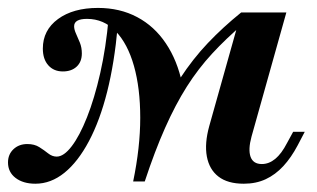

<svg xmlns="http://www.w3.org/2000/svg" viewBox="-49 -448 792 480"><path d="M283.9 5.6Q301.6 -79.8 301.6 -153.6Q301.6 -227.4 285.9 -283.1Q270.2 -338.7 240.3 -369.8Q210.5 -400.8 168.5 -400.8Q136.3 -400.8 136.3 -382.3Q136.3 -374.2 141.1 -363.7Q146 -353.2 150.8 -341.1Q155.6 -329 155.6 -314.5Q155.6 -293.5 142.7 -281.5Q129.8 -269.4 108.1 -269.4Q85.5 -269.4 71.8 -284.7Q58.1 -300 58.1 -326.6Q58.1 -372.6 96 -400.4Q133.9 -428.2 196 -428.2Q250.8 -428.2 294 -405.2Q337.1 -382.3 365.7 -339.5Q394.4 -296.8 406.5 -238.7Q383.9 -195.2 367.7 -158.9Q351.6 -122.6 338.7 -83.9Q325.8 -45.2 312.9 5.6ZM39.5 11.3Q8.9 11.3 -10.1 -3.2Q-29 -17.7 -29 -41.9Q-29 -62.1 -15.3 -75Q-1.6 -87.9 19.4 -87.9Q37.1 -87.9 49.2 -80.2Q61.3 -72.6 71.4 -64.5Q81.5 -56.5 92.7 -56.5Q110.5 -56.5 130.2 -82.3Q150 -108.1 168.5 -154.8Q187.1 -201.6 201.6 -265.3Q216.1 -329 222.6 -404L245.2 -381.5Q237.1 -291.1 219 -219Q200.8 -146.8 173.4 -95.2Q146 -43.5 112.1 -16.1Q78.2 11.3 39.5 11.3ZM283.9 5.6Q312.1 -77.4 340.7 -140.3Q369.4 -203.2 401.2 -252Q433.1 -300.8 470.6 -340.3Q508.1 -379.8 554 -416.9L558.9 -387.9Q516.1 -351.6 481.5 -314.1Q446.8 -276.6 418.1 -231.5Q389.5 -186.3 363.7 -128.2Q337.9 -70.2 312.9 5.6ZM560.5 11.3Q520.2 11.3 497.2 -6.5Q474.2 -24.2 468.1 -56.9Q462.1 -89.5 474.2 -133.1L554 -416.9H666.9L579.8 -106.5Q571 -74.2 577.4 -56Q583.9 -37.9 605.6 -37.9Q623.4 -37.9 639.1 -50.8Q654.8 -63.7 668.5 -90.3L683.9 -118.5H712.9L695.2 -84.7Q679 -54 659.3 -32.7Q639.5 -11.3 615.3 0Q591.1 11.3 560.5 11.3Z"/></svg>

Font: Playfair 5pt SemiExpanded Light
Style: Bold Italic
Weight: 700
Italic angle: -15.6°
Version: Version 2.001;gftools[0.9.30]